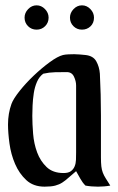

<svg xmlns="http://www.w3.org/2000/svg" viewBox="-20 -700 443 719"><path d="M258 -497Q269 -497 279 -496Q289 -495 300 -494Q329 -491 340.5 -470.5Q352 -450 354 -424Q358 -346 358 -267.5Q358 -189 358 -111Q358 -90 359.5 -77Q361 -64 365 -53.5Q369 -43 376 -32Q383 -21 393 -5Q382 -3 370 -2Q358 -1 347 -1Q335 -1 323 -2Q311 -3 300 -5Q289 -16 281 -30.5Q273 -45 265 -59Q248 -45 236.5 -34.5Q225 -24 213.5 -16.5Q202 -9 187 -5Q172 -1 147 -1Q105 -1 78.5 -25.5Q52 -50 36.5 -86Q21 -122 15.5 -162.5Q10 -203 10 -234Q10 -275 23 -311Q30 -330 53.5 -359.5Q77 -389 106.5 -417Q136 -445 166 -467Q196 -489 216 -494Q225 -496 236.5 -496.5Q248 -497 258 -497ZM142 -424Q127 -413 118.5 -393.5Q110 -374 106.5 -351Q103 -328 102 -305Q101 -282 101 -266Q101 -236 104 -199Q107 -162 119 -129.5Q131 -97 154.5 -74.5Q178 -52 218 -52Q236 -52 245.5 -59Q255 -66 259.5 -77Q264 -88 264.5 -101.5Q265 -115 265 -129V-380Q265 -396 257 -413Q249 -430 230 -430Q208 -430 186 -429.5Q164 -429 142 -424ZM287 -680Q305 -680 318.5 -666Q332 -652 332 -634Q332 -614 319 -601.5Q306 -589 287 -589Q268 -589 255 -602Q242 -615 242 -634Q242 -652 255.5 -666Q269 -680 287 -680ZM117 -680Q135 -680 148.5 -666Q162 -652 162 -634Q162 -615 149 -602Q136 -589 117 -589Q98 -589 85 -602Q72 -615 72 -634Q72 -652 85.5 -666Q99 -680 117 -680Z"/></svg>

Font: Augsburger Schrift CAT
Style: Regular
Weight: 400
Designer: Peter Wiegel nach Roos&Junge Offenbach
Foundry: CAT-Fonts, Peter Wiegel
Version: Version 1.000